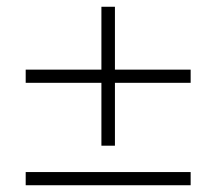

<svg xmlns="http://www.w3.org/2000/svg" viewBox="-20 -548 640 568"><path d="M280 -117V-303H56V-342H280V-528H320V-342H544V-303H320V-117ZM56 0V-39H544V0Z"/></svg>

Font: Nunito Sans 12pt ExtraLight 12pt ExtraLight
Style: Regular
Weight: 250
Version: Version 3.101;gftools[0.9.27]